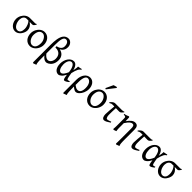

<svg xmlns="http://www.w3.org/2000/svg" viewBox="394 -2513 4512 4512"><g transform="rotate(45 2650.0 -256.5)"><path d="M351.1 -185.5Q351.1 -219.7 344 -250.5Q336.9 -281.2 325.9 -306.9Q314.9 -332.5 301.3 -353Q287.6 -373.5 274.9 -387.2Q255.4 -387.7 239.7 -387.9Q224.1 -388.2 215.8 -388.2Q188 -388.2 167.5 -376.7Q147 -365.2 133.8 -345.9Q120.6 -326.7 114 -301.8Q107.4 -276.9 107.4 -250Q107.4 -213.9 117.7 -177Q127.9 -140.1 146.2 -109.9Q164.6 -79.6 190.2 -60.5Q215.8 -41.5 246.6 -41.5Q277.8 -41.5 298.1 -54.7Q318.4 -67.9 330.1 -88.6Q341.8 -109.4 346.4 -135Q351.1 -160.6 351.1 -185.5ZM478.5 -454.6Q463.9 -431.2 453.4 -417.5Q442.9 -403.8 433.8 -396.5Q424.8 -389.2 415.5 -387.2Q406.2 -385.3 393.6 -385.3Q377.9 -385.3 356.7 -385.5Q335.4 -385.7 312.5 -386.2L319.8 -383.3Q374 -344.2 398.2 -302.5Q422.4 -260.7 422.4 -207Q422.4 -187.5 416.5 -163.6Q410.6 -139.6 399.2 -115Q387.7 -90.3 370.8 -67.1Q354 -43.9 332 -25.6Q310.1 -7.3 283.2 3.7Q256.3 14.6 224.6 14.6Q184.6 14.6 150.6 -3.7Q116.7 -22 91.8 -53Q66.9 -84 53 -124.5Q39.1 -165 39.1 -209.5Q39.1 -239.3 46.4 -269Q53.7 -298.8 67.6 -325.9Q81.5 -353 100.8 -376.5Q120.1 -399.9 144.3 -417.2Q168.5 -434.6 196.3 -444.3Q224.1 -454.1 254.9 -454.1H404.3Q418.9 -454.1 427.7 -454.3Q436.5 -454.6 442.6 -456.1Q448.7 -457.5 453.9 -460.4Q459 -463.4 466.3 -468.8Z M859.4 -222.2Q859.4 -260.7 847.4 -295.7Q835.4 -330.6 816.2 -357.2Q796.9 -383.8 772.5 -399.4Q748 -415 723.1 -415Q689.5 -415 665.3 -400.9Q641.1 -386.7 625.7 -362.1Q610.4 -337.4 603 -303.7Q595.7 -270 595.7 -231Q595.7 -192.4 608.2 -157.5Q620.6 -122.6 640.9 -96.2Q661.1 -69.8 686.3 -54.4Q711.4 -39.1 736.8 -39.1Q767.6 -39.1 790.8 -52Q814 -64.9 829.1 -88.9Q844.2 -112.8 851.8 -146.5Q859.4 -180.2 859.4 -222.2ZM935.1 -236.8Q935.1 -204.1 927 -172.9Q918.9 -141.6 904.5 -113.8Q890.1 -85.9 869.9 -62.3Q849.6 -38.6 825.7 -21.5Q801.8 -4.4 774.4 5.1Q747.1 14.6 718.3 14.6Q674.3 14.6 637.7 -2.9Q601.1 -20.5 575 -51.3Q548.8 -82 534.4 -124.5Q520 -167 520 -216.8Q520 -249 527.8 -280.3Q535.6 -311.5 550 -339.6Q564.5 -367.7 584.2 -391.4Q604 -415 628.2 -432.1Q652.3 -449.2 679.9 -459Q707.5 -468.8 737.3 -468.8Q781.7 -468.8 818.4 -451.2Q855 -433.6 880.9 -402.6Q906.7 -371.6 920.9 -329.1Q935.1 -286.6 935.1 -236.8Z M1118.2 -140.6Q1129.9 -123 1145 -106.9Q1160.2 -90.8 1177.2 -78.4Q1194.3 -65.9 1212.6 -58.6Q1231 -51.3 1248.5 -51.3Q1275.4 -51.3 1296.4 -65.4Q1317.4 -79.6 1332 -101.8Q1346.7 -124 1354.5 -151.6Q1362.3 -179.2 1362.3 -205.6Q1362.3 -245.6 1351.6 -279.1Q1340.8 -312.5 1318.6 -336.7Q1296.4 -360.8 1262 -374.5Q1227.5 -388.2 1180.7 -388.2H1168.9L1165.5 -427.2Q1196.3 -433.6 1222.2 -445.1Q1248 -456.5 1266.6 -473.1Q1285.2 -489.7 1295.7 -512Q1306.2 -534.2 1306.2 -562.5V-564.5Q1306.2 -601.1 1298.1 -626.7Q1290 -652.3 1276.9 -668.9Q1263.7 -685.5 1247.1 -693.1Q1230.5 -700.7 1212.9 -700.7Q1183.6 -700.7 1165 -681.2Q1146.5 -661.6 1136.2 -625.2Q1126 -588.9 1122.1 -537.4Q1118.2 -485.8 1118.2 -421.9ZM1435.5 -229.5Q1435.5 -182.6 1425.3 -146.2Q1415 -109.9 1398.7 -82.8Q1382.3 -55.7 1362.1 -37.1Q1341.8 -18.6 1322 -7.1Q1302.2 4.4 1285.2 9.5Q1268.1 14.6 1257.8 14.6Q1218.8 14.6 1183.1 -10Q1147.5 -34.7 1118.2 -74.7V-4.4Q1118.2 34.2 1118.9 63.2Q1119.6 92.3 1120.8 114Q1122.1 135.7 1123.8 151.4Q1125.5 167 1127.9 178.7Q1130.4 190.4 1133.5 199.2Q1136.7 208 1140.1 216.3Q1132.8 218.3 1122.6 221.7Q1112.3 225.1 1101.6 229.2Q1090.8 233.4 1080.8 237.3Q1070.8 241.2 1064.9 244.1L1044.9 230V-364.7Q1044.9 -408.2 1047.4 -454.1Q1049.8 -500 1057.4 -543.5Q1064.9 -586.9 1078.4 -625.7Q1091.8 -664.6 1114 -693.6Q1136.2 -722.7 1168.2 -739.7Q1200.2 -756.8 1244.1 -756.8Q1267.6 -756.8 1290.5 -745.8Q1313.5 -734.9 1331.8 -715.6Q1350.1 -696.3 1361.8 -669.2Q1373.5 -642.1 1374.5 -609.9V-597.7Q1374.5 -576.2 1369.9 -553Q1365.2 -529.8 1353 -507.3Q1340.8 -484.9 1320.3 -464.8Q1299.8 -444.8 1268.6 -430.2Q1304.2 -424.3 1335 -408.9Q1365.7 -393.6 1387.9 -368.7Q1410.2 -343.8 1422.9 -309.1Q1435.5 -274.4 1435.5 -229.5Z M1678.7 -57.6Q1697.8 -57.6 1715.8 -70.3Q1733.9 -83 1750 -103.8Q1766.1 -124.5 1779.8 -150.6Q1793.5 -176.8 1804.2 -203.1Q1791 -313.5 1759 -365.5Q1727.1 -417.5 1683.6 -417.5Q1665 -417.5 1647 -406.7Q1628.9 -396 1614.5 -374Q1600.1 -352.1 1591.1 -318.8Q1582 -285.6 1582 -240.7Q1582 -206.1 1588.6 -173.1Q1595.2 -140.1 1607.7 -114.5Q1620.1 -88.9 1637.9 -73.2Q1655.8 -57.6 1678.7 -57.6ZM1973.1 -451.2Q1954.6 -440.4 1939.5 -425.3Q1924.3 -410.2 1910.9 -384.8Q1897.5 -359.4 1885 -321.8Q1872.6 -284.2 1859.9 -228.5Q1866.2 -187.5 1871.3 -158.7Q1876.5 -129.9 1881.1 -110.6Q1885.7 -91.3 1889.9 -79.8Q1894 -68.4 1897.9 -62.7Q1901.9 -57.1 1905.8 -55.4Q1909.7 -53.7 1913.6 -53.7Q1921.4 -53.7 1936.8 -56.9Q1952.1 -60.1 1969.7 -66.9Q1970.7 -62.5 1972.2 -57.6Q1973.6 -52.7 1975.6 -44.9Q1941.9 -16.1 1913.6 -0.7Q1885.3 14.6 1864.7 14.6Q1854.5 14.6 1847.2 7.3Q1839.8 0 1834 -16.6Q1828.1 -33.2 1823.2 -60.3Q1818.4 -87.4 1813.5 -127Q1776.4 -54.2 1735.6 -19.8Q1694.8 14.6 1660.6 14.6Q1631.3 14.6 1604.7 1Q1578.1 -12.7 1557.9 -39.8Q1537.6 -66.9 1525.6 -107.4Q1513.7 -147.9 1513.7 -201.2Q1513.7 -253.9 1528.6 -302.5Q1543.5 -351.1 1569.6 -387.9Q1595.7 -424.8 1631.3 -446.8Q1667 -468.8 1709 -468.8Q1753.4 -468.8 1789.3 -428.2Q1825.2 -387.7 1843.8 -307.1Q1853 -346.2 1858.6 -382.6Q1864.3 -418.9 1862.3 -447.3Q1873 -449.2 1885.7 -451.7Q1898.4 -454.1 1912.1 -456.8Q1925.8 -459.5 1939 -462.4Q1952.1 -465.3 1963.9 -468.8Q1967.8 -463.4 1969.2 -459Q1970.7 -454.6 1973.1 -451.2Z M2126.5 -101.6Q2147.9 -85.9 2163.8 -75.7Q2179.7 -65.4 2192.9 -59.6Q2206.1 -53.7 2217.5 -51.3Q2229 -48.8 2241.7 -48.8Q2292.5 -48.8 2319.3 -92.3Q2346.2 -135.7 2346.2 -217.3Q2346.2 -264.2 2336.2 -301.3Q2326.2 -338.4 2309.1 -364.3Q2292 -390.1 2269.3 -403.8Q2246.6 -417.5 2221.2 -417.5Q2203.1 -417.5 2186 -406.5Q2168.9 -395.5 2155.8 -370.4Q2142.6 -345.2 2134.5 -304.2Q2126.5 -263.2 2126.5 -203.1ZM2419.4 -255.4Q2419.4 -220.2 2411.9 -186.8Q2404.3 -153.3 2391.1 -123.3Q2377.9 -93.3 2360.6 -67.9Q2343.3 -42.5 2323.5 -24.2Q2303.7 -5.9 2283 4.4Q2262.2 14.6 2242.7 14.6Q2233.9 14.6 2222.9 12.2Q2211.9 9.8 2197.8 2.9Q2183.6 -3.9 2166 -15.9Q2148.4 -27.8 2126.5 -47.4V-34.7Q2126.5 2.4 2127 41Q2127.4 79.6 2129.2 113.8Q2130.9 147.9 2135 174.6Q2139.2 201.2 2146.5 214.4Q2124 221.7 2105.7 228.5Q2087.4 235.4 2066.9 244.1Q2061.5 241.7 2059.3 239.3Q2057.1 236.8 2053.2 232.4V-197.8Q2053.2 -263.7 2069.6 -314.2Q2085.9 -364.7 2113.3 -399.2Q2140.6 -433.6 2175.8 -451.2Q2210.9 -468.8 2248.5 -468.8Q2290.5 -468.8 2322.5 -450.7Q2354.5 -432.6 2376 -402.8Q2397.5 -373 2408.4 -334.5Q2419.4 -295.9 2419.4 -255.4Z M2843.8 -222.2Q2843.8 -260.7 2831.8 -295.7Q2819.8 -330.6 2800.5 -357.2Q2781.2 -383.8 2756.8 -399.4Q2732.4 -415 2707.5 -415Q2673.8 -415 2649.7 -400.9Q2625.5 -386.7 2610.1 -362.1Q2594.7 -337.4 2587.4 -303.7Q2580.1 -270 2580.1 -231Q2580.1 -192.4 2592.5 -157.5Q2605 -122.6 2625.2 -96.2Q2645.5 -69.8 2670.7 -54.4Q2695.8 -39.1 2721.2 -39.1Q2752 -39.1 2775.1 -52Q2798.3 -64.9 2813.5 -88.9Q2828.6 -112.8 2836.2 -146.5Q2843.8 -180.2 2843.8 -222.2ZM2919.4 -236.8Q2919.4 -204.1 2911.4 -172.9Q2903.3 -141.6 2888.9 -113.8Q2874.5 -85.9 2854.2 -62.3Q2834 -38.6 2810.1 -21.5Q2786.1 -4.4 2758.8 5.1Q2731.4 14.6 2702.6 14.6Q2658.7 14.6 2622.1 -2.9Q2585.4 -20.5 2559.3 -51.3Q2533.2 -82 2518.8 -124.5Q2504.4 -167 2504.4 -216.8Q2504.4 -249 2512.2 -280.3Q2520 -311.5 2534.4 -339.6Q2548.8 -367.7 2568.6 -391.4Q2588.4 -415 2612.5 -432.1Q2636.7 -449.2 2664.3 -459Q2691.9 -468.8 2721.7 -468.8Q2766.1 -468.8 2802.7 -451.2Q2839.4 -433.6 2865.2 -402.6Q2891.1 -371.6 2905.3 -329.1Q2919.4 -286.6 2919.4 -236.8ZM2701.2 -529.3Q2697.3 -530.3 2694.3 -531.5Q2691.4 -532.7 2688.5 -534.7Q2685.5 -536.6 2682.6 -539.1Q2679.7 -541.5 2675.3 -545.4L2761.2 -728.5Q2769 -731.4 2779.8 -734.6Q2790.5 -737.8 2802.2 -741.2Q2814 -744.6 2825.4 -747.3Q2836.9 -750 2846.2 -752.4L2861.3 -735.4Z M3339.8 -62Q3312 -43.5 3289.8 -29.1Q3267.6 -14.6 3248.8 -4.9Q3230 4.9 3213.6 9.8Q3197.3 14.6 3181.6 14.6Q3161.1 14.6 3147 3.2Q3132.8 -8.3 3124 -26.4Q3115.2 -44.4 3111.3 -66.9Q3107.4 -89.4 3107.4 -111.3Q3107.4 -168 3114.5 -238Q3121.6 -308.1 3128.4 -387.2Q3115.7 -387.7 3104.7 -387.9Q3093.8 -388.2 3085 -388.2H3064.9Q3044.9 -388.2 3027.6 -381.6Q3010.3 -375 2985.8 -359.9L2975.6 -377Q2987.3 -391.1 3000.5 -404.8Q3013.7 -418.5 3027.8 -429.4Q3042 -440.4 3057.1 -447.3Q3072.3 -454.1 3087.9 -454.1H3306.6Q3331.1 -454.1 3348.9 -456.8Q3366.7 -459.5 3377.9 -468.8L3391.1 -454.1Q3366.2 -422.4 3344 -402.8Q3321.8 -383.3 3296.4 -383.3Q3275.4 -383.3 3244.9 -384Q3214.4 -384.8 3182.1 -385.7Q3178.2 -321.3 3177 -269Q3175.8 -216.8 3175.8 -175.3Q3175.8 -159.7 3177 -138.7Q3178.2 -117.7 3183.3 -98.9Q3188.5 -80.1 3198 -66.9Q3207.5 -53.7 3224.6 -53.7Q3233.9 -53.7 3243.9 -55.4Q3253.9 -57.1 3266.1 -60.8Q3278.3 -64.5 3293.5 -70.1Q3308.6 -75.7 3328.1 -84Z M3745.6 -468.8Q3800.8 -468.8 3824.7 -435.1Q3848.6 -401.4 3848.6 -336.9V-23.9Q3848.6 21 3849.4 55.7Q3850.1 90.3 3852.5 116Q3855 141.6 3859.4 158.7Q3863.8 175.8 3871.6 185.1Q3850.6 191.9 3829.6 199.5Q3808.6 207 3791.5 214.8L3772.5 200.7Q3772.9 190.9 3773.4 173.1Q3773.9 155.3 3774.4 134.8Q3774.9 114.3 3775.1 94Q3775.4 73.7 3775.4 59.6V-293Q3775.4 -316.9 3773.7 -337.4Q3772 -357.9 3765.9 -373Q3759.8 -388.2 3748.5 -396.7Q3737.3 -405.3 3718.3 -405.3Q3704.1 -405.3 3688.2 -399.7Q3672.4 -394 3653.6 -378.9Q3634.8 -363.8 3612.3 -336.9Q3589.8 -310.1 3563 -268.1V-115.2Q3563 -98.1 3563.5 -84.5Q3564 -70.8 3565.4 -58.6Q3566.9 -46.4 3568.6 -34.7Q3570.3 -22.9 3572.3 -10.7Q3555.7 -4.4 3538.3 1.2Q3521 6.8 3503.4 14.6L3484.4 0Q3485.4 -9.8 3486.3 -23.7Q3487.3 -37.6 3488 -52.5Q3488.8 -67.4 3489.3 -81.8Q3489.7 -96.2 3489.7 -107.4V-332.5Q3489.7 -357.9 3488.3 -372.3Q3486.8 -386.7 3480 -394.3Q3473.1 -401.9 3458.7 -404.8Q3444.3 -407.7 3418 -410.2V-429.7Q3435.5 -432.1 3450.4 -436Q3465.3 -439.9 3479.5 -444.8Q3493.7 -449.7 3508.1 -455.6Q3522.5 -461.4 3538.6 -468.8L3555.7 -451.7Q3557.1 -417.5 3558.1 -390.6L3560.1 -330.1Q3607.9 -399.4 3653.8 -434.1Q3699.7 -468.8 3745.6 -468.8Z M4280.3 -62Q4252.4 -43.5 4230.2 -29.1Q4208 -14.6 4189.2 -4.9Q4170.4 4.9 4154.1 9.8Q4137.7 14.6 4122.1 14.6Q4101.6 14.6 4087.4 3.2Q4073.2 -8.3 4064.5 -26.4Q4055.7 -44.4 4051.8 -66.9Q4047.9 -89.4 4047.9 -111.3Q4047.9 -168 4054.9 -238Q4062 -308.1 4068.8 -387.2Q4056.2 -387.7 4045.2 -387.9Q4034.2 -388.2 4025.4 -388.2H4005.4Q3985.4 -388.2 3968 -381.6Q3950.7 -375 3926.3 -359.9L3916 -377Q3927.7 -391.1 3940.9 -404.8Q3954.1 -418.5 3968.3 -429.4Q3982.4 -440.4 3997.6 -447.3Q4012.7 -454.1 4028.3 -454.1H4247.1Q4271.5 -454.1 4289.3 -456.8Q4307.1 -459.5 4318.4 -468.8L4331.5 -454.1Q4306.6 -422.4 4284.4 -402.8Q4262.2 -383.3 4236.8 -383.3Q4215.8 -383.3 4185.3 -384Q4154.8 -384.8 4122.6 -385.7Q4118.7 -321.3 4117.4 -269Q4116.2 -216.8 4116.2 -175.3Q4116.2 -159.7 4117.4 -138.7Q4118.7 -117.7 4123.8 -98.9Q4128.9 -80.1 4138.4 -66.9Q4147.9 -53.7 4165 -53.7Q4174.3 -53.7 4184.3 -55.4Q4194.3 -57.1 4206.5 -60.8Q4218.8 -64.5 4233.9 -70.1Q4249 -75.7 4268.6 -84Z M4520.5 -57.6Q4539.6 -57.6 4557.6 -70.3Q4575.7 -83 4591.8 -103.8Q4607.9 -124.5 4621.6 -150.6Q4635.3 -176.8 4646 -203.1Q4632.8 -313.5 4600.8 -365.5Q4568.8 -417.5 4525.4 -417.5Q4506.8 -417.5 4488.8 -406.7Q4470.7 -396 4456.3 -374Q4441.9 -352.1 4432.9 -318.8Q4423.8 -285.6 4423.8 -240.7Q4423.8 -206.1 4430.4 -173.1Q4437 -140.1 4449.5 -114.5Q4461.9 -88.9 4479.7 -73.2Q4497.6 -57.6 4520.5 -57.6ZM4814.9 -451.2Q4796.4 -440.4 4781.2 -425.3Q4766.1 -410.2 4752.7 -384.8Q4739.3 -359.4 4726.8 -321.8Q4714.4 -284.2 4701.7 -228.5Q4708 -187.5 4713.1 -158.7Q4718.3 -129.9 4722.9 -110.6Q4727.5 -91.3 4731.7 -79.8Q4735.8 -68.4 4739.7 -62.7Q4743.7 -57.1 4747.6 -55.4Q4751.5 -53.7 4755.4 -53.7Q4763.2 -53.7 4778.6 -56.9Q4793.9 -60.1 4811.5 -66.9Q4812.5 -62.5 4814 -57.6Q4815.4 -52.7 4817.4 -44.9Q4783.7 -16.1 4755.4 -0.7Q4727.1 14.6 4706.5 14.6Q4696.3 14.6 4689 7.3Q4681.6 0 4675.8 -16.6Q4669.9 -33.2 4665 -60.3Q4660.2 -87.4 4655.3 -127Q4618.2 -54.2 4577.4 -19.8Q4536.6 14.6 4502.4 14.6Q4473.1 14.6 4446.5 1Q4419.9 -12.7 4399.7 -39.8Q4379.4 -66.9 4367.4 -107.4Q4355.5 -147.9 4355.5 -201.2Q4355.5 -253.9 4370.4 -302.5Q4385.3 -351.1 4411.4 -387.9Q4437.5 -424.8 4473.1 -446.8Q4508.8 -468.8 4550.8 -468.8Q4595.2 -468.8 4631.1 -428.2Q4667 -387.7 4685.5 -307.1Q4694.8 -346.2 4700.4 -382.6Q4706.1 -418.9 4704.1 -447.3Q4714.8 -449.2 4727.5 -451.7Q4740.2 -454.1 4753.9 -456.8Q4767.6 -459.5 4780.8 -462.4Q4793.9 -465.3 4805.7 -468.8Q4809.6 -463.4 4811 -459Q4812.5 -454.6 4814.9 -451.2Z M5172.9 -185.5Q5172.9 -219.7 5165.8 -250.5Q5158.7 -281.2 5147.7 -306.9Q5136.7 -332.5 5123 -353Q5109.4 -373.5 5096.7 -387.2Q5077.1 -387.7 5061.5 -387.9Q5045.9 -388.2 5037.6 -388.2Q5009.8 -388.2 4989.3 -376.7Q4968.8 -365.2 4955.6 -345.9Q4942.4 -326.7 4935.8 -301.8Q4929.2 -276.9 4929.2 -250Q4929.2 -213.9 4939.5 -177Q4949.7 -140.1 4968 -109.9Q4986.3 -79.6 5012 -60.5Q5037.6 -41.5 5068.4 -41.5Q5099.6 -41.5 5119.9 -54.7Q5140.1 -67.9 5151.9 -88.6Q5163.6 -109.4 5168.2 -135Q5172.9 -160.6 5172.9 -185.5ZM5300.3 -454.6Q5285.6 -431.2 5275.1 -417.5Q5264.6 -403.8 5255.6 -396.5Q5246.6 -389.2 5237.3 -387.2Q5228 -385.3 5215.3 -385.3Q5199.7 -385.3 5178.5 -385.5Q5157.2 -385.7 5134.3 -386.2L5141.6 -383.3Q5195.8 -344.2 5220 -302.5Q5244.1 -260.7 5244.1 -207Q5244.1 -187.5 5238.3 -163.6Q5232.4 -139.6 5220.9 -115Q5209.5 -90.3 5192.6 -67.1Q5175.8 -43.9 5153.8 -25.6Q5131.8 -7.3 5105 3.7Q5078.1 14.6 5046.4 14.6Q5006.3 14.6 4972.4 -3.7Q4938.5 -22 4913.6 -53Q4888.7 -84 4874.8 -124.5Q4860.8 -165 4860.8 -209.5Q4860.8 -239.3 4868.2 -269Q4875.5 -298.8 4889.4 -325.9Q4903.3 -353 4922.6 -376.5Q4941.9 -399.9 4966.1 -417.2Q4990.2 -434.6 5018.1 -444.3Q5045.9 -454.1 5076.7 -454.1H5226.1Q5240.7 -454.1 5249.5 -454.3Q5258.3 -454.6 5264.4 -456.1Q5270.5 -457.5 5275.6 -460.4Q5280.8 -463.4 5288.1 -468.8Z"/></g></svg>

Font: Noto Serif Devanagari
Style: Regular
Weight: 400
Designer: Monotype Design Team
Foundry: Monotype Imaging Inc.
Version: Version 1.01